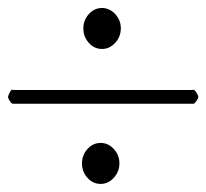

<svg xmlns="http://www.w3.org/2000/svg" viewBox="-20 -474 514 478"><path d="M280.8 -403.3Q280.8 -382.8 266.8 -367.4Q252.9 -352.1 233.9 -352.1Q214.8 -352.1 201.2 -367.2Q187.5 -382.3 187.5 -403.3Q187.5 -423.8 201.2 -439Q214.8 -454.1 233.9 -454.1Q252.9 -454.1 266.8 -439Q280.8 -423.8 280.8 -403.3ZM10.7 -215.8Q7.8 -217.3 3.9 -223.4Q0 -229.5 0 -232.9Q0 -234.4 2.9 -241Q5.9 -247.6 8.8 -250.5L17.1 -250H456.5L462.9 -250.5Q465.8 -248.5 469.7 -242.4Q473.6 -236.3 473.6 -232.9Q473.6 -229.5 469.5 -223.4Q465.3 -217.3 462.9 -215.8ZM277.3 -67.4Q277.3 -46.9 263.4 -31.5Q249.5 -16.1 230.5 -16.1Q211.4 -16.1 197.8 -31.2Q184.1 -46.4 184.1 -67.4Q184.1 -87.9 197.8 -103Q211.4 -118.2 230.5 -118.2Q249.5 -118.2 263.4 -103Q277.3 -87.9 277.3 -67.4Z"/></svg>

Font: Manjari Thin
Style: Regular
Weight: 100
Designer: Santhosh Thottingal <santhosh.thottingal@gmail.com>
Version: Version 2.000